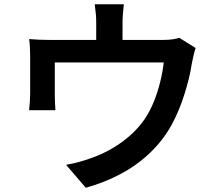

<svg xmlns="http://www.w3.org/2000/svg" viewBox="-20 -832 1040 904"><path d="M563 -812Q560 -783 558.5 -764Q557 -745 557 -725Q557 -712 557 -686Q557 -660 557 -631.5Q557 -603 557 -584H433Q433 -605 433 -633.5Q433 -662 433 -687Q433 -712 433 -725Q433 -745 431.5 -764Q430 -783 426 -812ZM901 -606Q896 -592 891 -569.5Q886 -547 883 -532Q878 -498 869 -461.5Q860 -425 848.5 -388.5Q837 -352 822 -315.5Q807 -279 788 -244Q749 -173 688.5 -114.5Q628 -56 551 -14.5Q474 27 384 52L291 -56Q322 -61 357.5 -71Q393 -81 421 -92Q465 -108 509.5 -134Q554 -160 593 -194.5Q632 -229 661 -271Q687 -310 705 -355Q723 -400 734.5 -447Q746 -494 751 -538H238Q238 -524 238 -503Q238 -482 238 -458.5Q238 -435 238 -414.5Q238 -394 238 -383Q238 -367 239 -347Q240 -327 241 -313H117Q119 -330 120.5 -351.5Q122 -373 122 -391Q122 -403 122 -426.5Q122 -450 122 -476.5Q122 -503 122 -527Q122 -551 122 -565Q122 -581 121 -606Q120 -631 117 -648Q142 -646 165.5 -645Q189 -644 217 -644H745Q775 -644 793.5 -647Q812 -650 824 -654Z"/></svg>

Font: Noto Sans TC SemiBold
Style: Regular
Weight: 600
Designer: Ryoko NISHIZUKA  (kana, bopomofo & ideographs); Paul D. Hunt (Latin, Greek & Cyrillic); Sandoll Communications , Soo-you
Foundry: Adobe
Version: Version 2.004-H2;hotconv 1.0.118;makeotfexe 2.5.65603